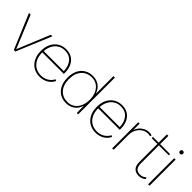

<svg xmlns="http://www.w3.org/2000/svg" viewBox="141 -1647 2600 2600"><g transform="rotate(45 1441.5 -347.0)"><path d="M422 -500H452L243 0H214L4 -500H36L229 -31Z M716 10Q648 10 595 -21Q542 -52 511.5 -110.5Q481 -169 481 -250Q481 -331 511 -389.5Q541 -448 592.5 -479Q644 -510 709 -510Q809 -510 865.5 -444Q922 -378 922 -267Q922 -259 921 -250H503H509Q509 -176 535.5 -123.5Q562 -71 609 -43Q656 -15 716 -15Q775 -15 822.5 -43Q870 -71 894 -120L916 -108Q890 -53 836.5 -21.5Q783 10 716 10ZM511 -276H895Q892 -370 844 -428Q796 -486 708 -486Q655 -486 612 -461Q569 -436 542 -389Q515 -342 511 -276Z M1220 10Q1153 10 1101.5 -21Q1050 -52 1021 -110.5Q992 -169 992 -250Q992 -332 1021 -390Q1050 -448 1102 -479Q1154 -510 1222 -510Q1293 -510 1345.5 -471.5Q1398 -433 1418 -364V-704H1446V0H1420L1418 -140Q1400 -68 1346 -29Q1292 10 1220 10ZM1225 -15Q1281 -15 1324.5 -43.5Q1368 -72 1393 -125.5Q1418 -179 1418 -251Q1418 -323 1393 -375.5Q1368 -428 1325 -457Q1282 -486 1226 -486Q1133 -486 1076.5 -423.5Q1020 -361 1020 -250Q1020 -139 1076 -77Q1132 -15 1225 -15Z M1787 10Q1719 10 1666 -21Q1613 -52 1582.5 -110.5Q1552 -169 1552 -250Q1552 -331 1582 -389.5Q1612 -448 1663.5 -479Q1715 -510 1780 -510Q1880 -510 1936.5 -444Q1993 -378 1993 -267Q1993 -259 1992 -250H1574H1580Q1580 -176 1606.5 -123.5Q1633 -71 1680 -43Q1727 -15 1787 -15Q1846 -15 1893.5 -43Q1941 -71 1965 -120L1987 -108Q1961 -53 1907.5 -21.5Q1854 10 1787 10ZM1582 -276H1966Q1963 -370 1915 -428Q1867 -486 1779 -486Q1726 -486 1683 -461Q1640 -436 1613 -389Q1586 -342 1582 -276Z M2097 0V-500H2123L2124 -377Q2134 -411 2159.5 -441.5Q2185 -472 2221.5 -491Q2258 -510 2303 -510Q2317 -510 2330 -508Q2343 -506 2350 -502L2344 -478Q2335 -481 2325 -483Q2315 -485 2299 -485Q2250 -485 2210.5 -457.5Q2171 -430 2148 -385Q2125 -340 2125 -287V0Z M2703 -52 2715 -29Q2698 -12 2671.5 -1Q2645 10 2614 10Q2553 10 2520.5 -24.5Q2488 -59 2488 -127V-476H2378V-500H2488V-658H2516V-500H2706V-476H2516V-129Q2516 -74 2539.5 -44.5Q2563 -15 2615 -15Q2668 -15 2703 -52Z M2813 -500V0H2785V-500ZM2799 -655Q2812 -655 2820 -647Q2828 -639 2828 -626Q2828 -613 2820 -605Q2812 -597 2799 -597Q2786 -597 2778 -605Q2770 -613 2770 -626Q2770 -639 2778 -647Q2786 -655 2799 -655Z"/></g></svg>

Font: Prodigy Sans ExtraLight
Style: Regular
Weight: 200
Designer: Wei Huang
Foundry: Wei Huang
Version: Version 1.003; ttfautohint (v1.8.3)